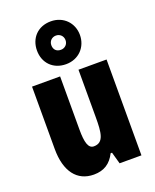

<svg xmlns="http://www.w3.org/2000/svg" viewBox="-157 -941 843 1041"><g transform="rotate(-20 264.5 -420.5)"><path d="M265 -604C339 -604 389 -659 389 -728C389 -797 338 -851 265 -851C190 -851 141 -799 141 -727C141 -656 190 -604 265 -604ZM265 -687C238 -687 224 -704 224 -728C224 -752 242 -769 265 -769C288 -769 306 -752 306 -728C306 -704 288 -687 265 -687ZM479 -553H317V-280C317 -191 312 -134 254 -134C222 -134 211 -172 211 -246V-553H49V-193C49 -64 105 10 202 10C261 10 300 -16 326 -68H334L353 0H479Z"/></g></svg>

Font: Noto Sans Georgian ExtraCondensed Black
Style: Regular
Weight: 900
Width: 2
Designer: Monotype Design Team, Akaki Razmadze
Foundry: Google LLC
Version: Version 2.005